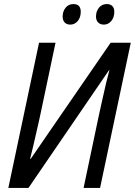

<svg xmlns="http://www.w3.org/2000/svg" viewBox="-20 -924 663 944"><path d="M172 -714H253L180 -368L170 -322Q138 -180 128 -143H131L524 -714H623L472 0H391L464 -347L480 -420Q504 -530 518 -579H516L120 0H21ZM288 -843Q288 -868 302.5 -886Q317 -904 341 -904Q377 -904 377 -866Q377 -838 362 -820.5Q347 -803 326 -803Q308 -803 298 -813.5Q288 -824 288 -843ZM452 -843Q452 -868 466.5 -886Q481 -904 505 -904Q523 -904 532.5 -894Q542 -884 542 -866Q542 -838 527 -820.5Q512 -803 491 -803Q473 -803 462.5 -813.5Q452 -824 452 -843Z"/></svg>

Font: Noto Sans UI Narrow
Style: Italic
Weight: 400
Width: 4
Italic angle: -12°
Designer: Monotype Design Team
Foundry: Monotype Imaging Inc.
Version: Version 1.001